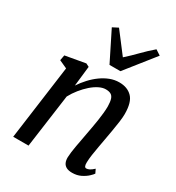

<svg xmlns="http://www.w3.org/2000/svg" viewBox="-196 -944 986 1074"><g transform="rotate(30 297.0 -407.0)"><path d="M203.5 -420.5Q222.5 -449 246 -474.5Q269.5 -500 296.2 -519.2Q323 -538.5 351.8 -549.5Q380.5 -560.5 411 -560.5Q463.5 -560.5 494.2 -529.2Q525 -498 525 -421.5Q525 -400.5 520.8 -369.8Q516.5 -339 510.8 -306Q505 -273 500 -245Q495.5 -219 490 -189.5Q484.5 -160 480.5 -132Q476.5 -104 476 -82.5Q475.5 -65.5 479.2 -58Q483 -50.5 490 -50.5Q499.5 -50.5 510.8 -56.2Q522 -62 537 -76L549 -51Q544.5 -43.5 528.8 -28.8Q513 -14 488.8 -2Q464.5 10 433.5 10Q410.5 10 396.2 2.5Q382 -5 375.5 -19.2Q369 -33.5 369.5 -54Q370 -68.5 372.5 -88.2Q375 -108 379.2 -130.8Q383.5 -153.5 387.8 -177Q392 -200.5 396 -222Q400 -244 404.5 -268.2Q409 -292.5 412.8 -317.8Q416.5 -343 419 -367Q421.5 -391 421.5 -411.5Q421 -441.5 415.5 -458.2Q410 -475 397.5 -482Q385 -489 364.5 -489Q344.5 -489 321.2 -477.5Q298 -466 275 -445.8Q252 -425.5 231 -399.5Q210 -373.5 194.5 -344.5L147 0H48L113 -479L61.5 -502.5L68 -537L197.5 -560L218 -549.5ZM313.5 -617.5 219.5 -806 255.5 -824.5Q280 -792.5 305.5 -759Q331 -725.5 357 -691.5Q394 -724.5 426.2 -757.8Q458.5 -791 497.5 -824.5L531 -802.5L384 -617.5Z"/></g></svg>

Font: Merriweather 36pt
Style: Italic
Weight: 400
Italic angle: -7.8°
Version: Version 2.101